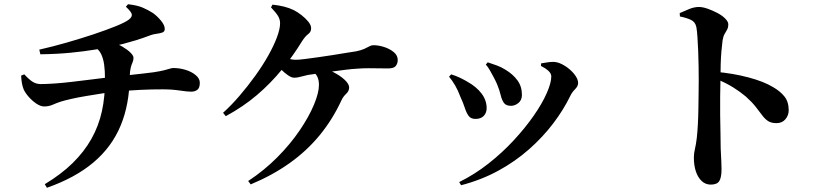

<svg xmlns="http://www.w3.org/2000/svg" viewBox="-20 -823 3950 909"><path d="M192 49Q270 2 324 -51Q378 -104 412.5 -165Q447 -226 462.5 -296.5Q478 -367 477 -450Q477 -489 473 -517.5Q469 -546 458.5 -567.5Q448 -589 427 -601L506 -624Q536 -616 560.5 -601.5Q585 -587 598.5 -573Q612 -559 612 -550Q612 -537 607.5 -527.5Q603 -518 599 -503Q595 -488 594 -459Q593 -329 551 -228Q509 -127 422.5 -54Q336 19 202 66ZM189 -319Q172 -319 152 -332.5Q132 -346 115.5 -365Q99 -384 92 -400Q82 -424 80 -465L95 -471Q118 -446 135 -435.5Q152 -425 173 -425Q198 -425 236 -427.5Q274 -430 316 -435Q358 -440 399 -445Q440 -450 471.5 -454Q503 -458 520 -460Q562 -464 596.5 -468Q631 -472 659 -475Q687 -478 708 -481Q740 -486 757.5 -490.5Q775 -495 784.5 -498Q794 -501 800 -501Q831 -501 859.5 -492Q888 -483 907 -467Q926 -451 926 -431Q926 -407 914.5 -398Q903 -389 885 -389Q867 -389 830.5 -394.5Q794 -400 751 -400Q725 -400 698 -399.5Q671 -399 643 -397.5Q615 -396 587.5 -394Q560 -392 533 -389Q504 -387 466 -381Q428 -375 388.5 -368.5Q349 -362 316.5 -354.5Q284 -347 268 -342Q247 -335 229 -327Q211 -319 189 -319ZM166 -588Q228 -602 294.5 -621Q361 -640 422.5 -660.5Q484 -681 529.5 -699.5Q575 -718 591 -731Q606 -743 604 -755Q602 -767 576 -791L586 -803Q630 -798 655.5 -787Q681 -776 703 -762Q723 -748 741.5 -726Q760 -704 760 -686Q760 -673 748.5 -669Q737 -665 721 -663Q705 -661 692 -656Q655 -642 624 -632.5Q593 -623 564 -615.5Q535 -608 500 -600Q476 -596 428.5 -588Q381 -580 315.5 -573.5Q250 -567 171 -566Z M1155 34Q1231 -16 1293 -78.5Q1355 -141 1399 -206Q1443 -271 1466.5 -327.5Q1490 -384 1490 -421Q1490 -444 1482.5 -459.5Q1475 -475 1460 -485L1479 -508Q1521 -500 1556 -482.5Q1591 -465 1612 -445Q1633 -425 1633 -409Q1633 -392 1619 -379Q1605 -366 1597 -349Q1555 -258 1494 -183.5Q1433 -109 1351.5 -51Q1270 7 1167 50ZM1036 -289Q1075 -324 1114 -369.5Q1153 -415 1188 -463.5Q1223 -512 1249.5 -559Q1276 -606 1291 -646Q1306 -686 1306 -713Q1306 -731 1296.5 -747Q1287 -763 1263 -788L1270 -801Q1300 -798 1325.5 -791.5Q1351 -785 1371 -775Q1389 -766 1408 -751Q1427 -736 1440 -720Q1453 -704 1453 -689Q1453 -672 1439.5 -662Q1426 -652 1412 -631Q1368 -559 1315 -494Q1262 -429 1197 -373.5Q1132 -318 1049 -273ZM1373 -455Q1360 -455 1343 -467Q1326 -479 1310.5 -494.5Q1295 -510 1285 -522L1305 -559Q1320 -552 1341.5 -546Q1363 -540 1381 -540Q1395 -540 1423 -543.5Q1451 -547 1486 -552Q1521 -557 1556.5 -562.5Q1592 -568 1621 -573Q1650 -578 1666 -580Q1690 -585 1704.5 -591.5Q1719 -598 1728.5 -603.5Q1738 -609 1748 -609Q1772 -609 1798.5 -600.5Q1825 -592 1844 -576.5Q1863 -561 1863 -539Q1863 -523 1854 -511Q1845 -499 1817 -499Q1798 -499 1774 -499.5Q1750 -500 1724 -500Q1698 -500 1673 -498Q1650 -497 1618.5 -493Q1587 -489 1552.5 -484.5Q1518 -480 1488 -475.5Q1458 -471 1437 -468Q1418 -464 1402.5 -459.5Q1387 -455 1373 -455Z M2154 39Q2227 3 2292.5 -48.5Q2358 -100 2412.5 -159Q2467 -218 2507 -275.5Q2547 -333 2568.5 -382Q2590 -431 2590 -461Q2590 -475 2576.5 -487.5Q2563 -500 2541 -511L2542 -523Q2554 -525 2570 -527.5Q2586 -530 2599 -530Q2618 -530 2638.5 -520Q2659 -510 2677 -494.5Q2695 -479 2706 -462Q2717 -445 2717 -430Q2717 -415 2702.5 -400.5Q2688 -386 2680 -369Q2648 -303 2599 -238.5Q2550 -174 2485 -116.5Q2420 -59 2339.5 -15Q2259 29 2163 54ZM2231 -260Q2209 -260 2198.5 -274.5Q2188 -289 2180.5 -312.5Q2173 -336 2160 -364Q2148 -396 2134.5 -419Q2121 -442 2106 -460L2116 -471Q2139 -464 2159.5 -454Q2180 -444 2193 -436Q2236 -412 2260 -380Q2284 -348 2284 -311Q2284 -289 2270.5 -274.5Q2257 -260 2231 -260ZM2399 -322Q2376 -322 2366 -335.5Q2356 -349 2350.5 -372.5Q2345 -396 2333 -425Q2327 -439 2317.5 -457Q2308 -475 2298.5 -491.5Q2289 -508 2280 -517L2289 -528Q2313 -520 2332.5 -513Q2352 -506 2373 -493Q2408 -472 2429.5 -443Q2451 -414 2451 -374Q2451 -349 2434.5 -335.5Q2418 -322 2399 -322Z M3345 51Q3320 51 3302 34Q3284 17 3274.5 -11.5Q3265 -40 3265 -77Q3265 -97 3270 -117.5Q3275 -138 3279 -171Q3282 -199 3284 -235.5Q3286 -272 3286.5 -311Q3287 -350 3287.5 -384Q3288 -418 3288 -440Q3288 -472 3287.5 -508.5Q3287 -545 3285.5 -581Q3284 -617 3282 -647Q3280 -677 3277 -694Q3272 -719 3251 -729Q3230 -739 3199 -745L3198 -761Q3220 -771 3243.5 -780.5Q3267 -790 3289 -790Q3307 -790 3331 -781.5Q3355 -773 3377.5 -761Q3400 -749 3414 -734.5Q3428 -720 3428 -708Q3428 -693 3422.5 -683Q3417 -673 3410.5 -662Q3404 -651 3401 -632Q3398 -610 3395.5 -581Q3393 -552 3392 -519Q3391 -486 3391 -451Q3390 -411 3389.5 -367Q3389 -323 3389.5 -279Q3390 -235 3391 -195Q3392 -155 3392 -121Q3394 -83 3395 -57.5Q3396 -32 3396 -22Q3396 17 3385.5 34Q3375 51 3345 51ZM3656 -240Q3632 -240 3617 -249.5Q3602 -259 3589 -276.5Q3576 -294 3558 -317Q3540 -340 3511 -366Q3485 -388 3451.5 -409Q3418 -430 3368 -451V-483Q3450 -476 3523.5 -456.5Q3597 -437 3641 -410Q3674 -391 3694 -366Q3714 -341 3714 -301Q3714 -277 3698.5 -258.5Q3683 -240 3656 -240Z"/></svg>

Font: Noto Serif JP ExtraLight
Style: Bold
Weight: 700
Version: Version 2.003-H1;hotconv 1.1.1;makeotfexe 2.6.0